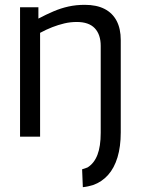

<svg xmlns="http://www.w3.org/2000/svg" viewBox="-20 -566 583 795"><path d="M480 -18Q480 41 466.5 85.5Q453 130 427.5 158.5Q402 187 366 200Q356 203 345 205.5Q334 208 323 209L320 135Q327 133 332.5 131Q338 129 343 127Q370 110 383.5 75Q397 40 397 -16V-376Q397 -423 372.5 -449Q348 -475 298 -475Q271 -475 246 -469Q221 -463 196.5 -453.5Q172 -444 146 -430V0H63V-536H139V-489Q171 -506 201.5 -519Q232 -532 263.5 -539Q295 -546 331 -546Q380 -546 413 -529Q446 -512 463 -479.5Q480 -447 480 -400Z"/></svg>

Font: Georama ExtraCondensed Thin
Style: Regular
Weight: 400
Version: Version 1.001